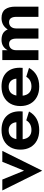

<svg xmlns="http://www.w3.org/2000/svg" viewBox="922 -1434 558 2445"><g transform="rotate(-90 1200.5 -211.0)"><path d="M-2 -460H137L250 -183L363 -460H502L250 48Z M766 10Q690 10 634.5 -19.5Q579 -49 548.5 -103Q518 -157 518 -230Q518 -303 548.5 -357Q579 -411 635 -440.5Q691 -470 767 -470Q881 -470 943.5 -408.5Q1006 -347 1006 -236Q1006 -213 1004 -201H650Q656 -147 686.5 -118Q717 -89 767 -89Q852 -89 891 -155L1004 -120Q931 10 766 10ZM765 -379Q671 -379 652 -281H867Q863 -326 836 -352.5Q809 -379 765 -379Z M1321 10Q1245 10 1189.5 -19.5Q1134 -49 1103.5 -103Q1073 -157 1073 -230Q1073 -303 1103.5 -357Q1134 -411 1190 -440.5Q1246 -470 1322 -470Q1436 -470 1498.5 -408.5Q1561 -347 1561 -236Q1561 -213 1559 -201H1205Q1211 -147 1241.5 -118Q1272 -89 1322 -89Q1407 -89 1446 -155L1559 -120Q1486 10 1321 10ZM1320 -379Q1226 -379 1207 -281H1422Q1418 -326 1391 -352.5Q1364 -379 1320 -379Z M2339 -294V0H2209V-280Q2209 -374 2141 -374Q2105 -374 2083 -350Q2061 -326 2061 -280V0H1932V-280Q1932 -374 1864 -374Q1828 -374 1806 -350Q1784 -326 1784 -280V0H1659V-460H1784V-392Q1804 -430 1837 -450Q1870 -470 1916 -470Q2018 -470 2048 -391Q2099 -470 2193 -470Q2270 -470 2304.5 -424Q2339 -378 2339 -294Z"/></g></svg>

Font: Von Semi
Style: Regular
Weight: 600
Version: Version 4.000; ttfautohint (v1.8.4.7-5d5b)